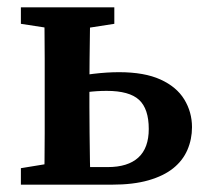

<svg xmlns="http://www.w3.org/2000/svg" viewBox="-20 -504 569 524"><path d="M172 0V-48H274Q329 -48 357.5 -74Q386 -100 386 -152Q386 -207 359.5 -231.5Q333 -256 271 -256Q244 -256 217 -252.5Q190 -249 167 -244V-290Q197 -298 234.5 -302.5Q272 -307 305 -307Q374 -307 418 -287Q462 -267 483 -232.5Q504 -198 504 -157Q504 -124 491.5 -95Q479 -66 453 -45Q427 -24 385.5 -12Q344 0 285 0ZM100 0Q101 -26 101.5 -63Q102 -100 102 -140Q102 -180 102 -213V-272Q102 -304 102 -344Q102 -384 101.5 -422Q101 -460 100 -484H227Q226 -460 225.5 -422Q225 -384 224.5 -343.5Q224 -303 224 -271V-213Q224 -180 224.5 -140Q225 -100 225.5 -63Q226 -26 227 0ZM37 -439V-484H292V-439L189 -423H141ZM37 0V-45L141 -62H161V0Z"/></svg>

Font: Source Serif 4 18pt SemiBold
Style: Regular
Weight: 600
Designer: Frank Grießhammer
Foundry: Adobe Systems Incorporated
Version: Version 4.004;hotconv 1.0.116;makeotfexe 2.5.65601